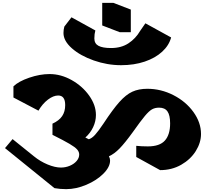

<svg xmlns="http://www.w3.org/2000/svg" viewBox="-20 -1314 1426 1343"><path d="M695 -1136V-1294H773L895 -1247V-1089H817ZM424 -1083Q424 -1106 430 -1128L480 -1193L647 -1101Q640 -1077 640 -1045Q640 -1009 669 -993.5Q698 -978 757 -978Q828 -978 878.5 -1011Q929 -1044 961 -1099L997 -1151L1177 -1052Q1162 -996 1114 -952Q1066 -908 992 -883Q918 -858 827 -858Q730 -858 636 -891Q542 -924 483 -976Q424 -1028 424 -1083ZM1386 -377Q1386 -316 1349.5 -257.5Q1313 -199 1247.5 -161.5Q1182 -124 1100 -124L933 -216V-294Q969 -290 1014 -290Q1097 -290 1133.5 -331Q1170 -372 1170 -451Q1170 -508 1151.5 -534.5Q1133 -561 1093 -561Q1064 -561 1043 -549Q1022 -537 993.5 -503Q965 -469 909 -390Q854 -314 816.5 -275.5Q779 -237 742 -221Q750 -205 750 -191Q750 -146 703 -99Q656 -52 584 -21.5Q512 9 443 9Q400 9 361 2L15 -278L68 -341L217 -221Q261 -185 313 -163.5Q365 -142 406 -142Q439 -142 468.5 -154.5Q498 -167 516 -188Q534 -209 534 -233Q534 -252 519.5 -268.5Q505 -285 466 -308Q427 -331 347 -371V-449Q393 -470 414.5 -501.5Q436 -533 436 -579Q436 -646 387 -646Q353 -646 315 -617Q277 -588 249 -540L74 -632V-710Q110 -745 184.5 -770.5Q259 -796 327 -796Q406 -796 481 -754Q556 -712 603.5 -645.5Q651 -579 651 -510Q651 -466 631.5 -424.5Q612 -383 577 -352L601 -340Q622 -346 644.5 -370.5Q667 -395 704 -450Q769 -549 815 -600.5Q861 -652 905.5 -672.5Q950 -693 1011 -693H1010Q1106 -693 1193 -648.5Q1280 -604 1333 -530.5Q1386 -457 1386 -377Z"/></svg>

Font: Inknut Antiqua Black
Style: Regular
Weight: 900
Designer: Claus Eggers Sørensen
Foundry: Claus Eggers Sørensen
Version: Version 1.003; ttfautohint (v1.8.2) -l 8 -r 50 -G 200 -x 14 